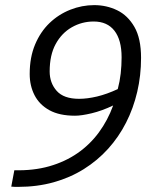

<svg xmlns="http://www.w3.org/2000/svg" viewBox="-20 -728 604 750"><path d="M51 2Q47 2 39 2Q31 2 24 1L36 -63Q111 -61 172.5 -78.5Q234 -96 282.5 -129.5Q331 -163 366 -210.5Q401 -258 422 -316Q378 -295 338 -285.5Q298 -276 273 -276Q212 -276 173 -297.5Q134 -319 115 -356Q96 -393 96 -439Q96 -504 117 -554Q138 -604 173.5 -638Q209 -672 254.5 -690Q300 -708 348 -708Q396 -708 437.5 -688Q479 -668 505 -623Q531 -578 531 -502Q531 -433 516 -369Q501 -305 472.5 -249Q444 -193 402.5 -147Q361 -101 307.5 -67.5Q254 -34 189.5 -16Q125 2 51 2ZM289 -342Q321 -342 359 -351Q397 -360 440 -380Q448 -410 451.5 -441Q455 -472 455 -504Q455 -572 427 -608Q399 -644 346 -644Q300 -644 260.5 -621.5Q221 -599 197.5 -556Q174 -513 174 -449Q174 -404 201.5 -373Q229 -342 289 -342Z"/></svg>

Font: Ubuntu Sans
Style: Italic
Weight: 400
Italic angle: -13.5°
Designer: Dalton Maag Ltd
Foundry: Dalton Maag Ltd
Version: Version 1.006